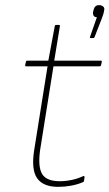

<svg xmlns="http://www.w3.org/2000/svg" viewBox="-20 -715 426 747"><path d="M207 12Q148 12 124.5 -21.5Q101 -55 113 -131L165 -457H82Q77 -457 78 -462L81 -475Q82 -479 87 -479H168L193 -613Q194 -618 198 -618H209Q214 -618 213 -613L191 -479H372Q377 -479 376 -474L373 -461Q372 -457 367 -457H188L136 -131Q127 -66 144 -38Q161 -10 212 -10Q236 -10 259.5 -15Q283 -20 304 -30Q309 -31 309 -26L307 -12Q307 -8 302 -6Q281 3 256 7.5Q231 12 207 12ZM333 -567Q331 -567 330 -568Q329 -569 330 -571L357 -648Q349 -648 345 -653Q341 -658 342 -668L344 -676Q346 -685 351 -690Q356 -695 366 -695Q375 -695 381.5 -689.5Q388 -684 385 -674L384 -668Q383 -663 381 -657Q379 -651 376 -643L348 -571Q347 -569 346 -568Q345 -567 343 -567Z"/></svg>

Font: Sofia Sans Thin
Style: Italic
Weight: 250
Italic angle: -9°
Version: Version 4.100-B